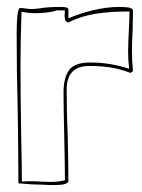

<svg xmlns="http://www.w3.org/2000/svg" viewBox="-20 -526 408 553"><path d="M31 -209Q28 -316 28 -426Q28 -499 37 -503Q45 -503 54 -501.5Q63 -500 72 -500Q79 -500 95 -502Q117 -506 152 -506Q163 -506 169 -505Q175 -504 177 -500V-473Q208 -487 248 -496.5Q288 -506 323 -506Q339 -506 349.5 -504.5Q360 -503 363 -497L362 -439Q360 -399 360 -379Q360 -350 363 -321L356 -316Q324 -328 296.5 -332Q269 -336 237 -336Q172 -336 172 -268Q172 -202 175 -136Q177 -46 177 -3Q173 7 137 7Q116 7 105 6L72 5L33 2Q33 -69 31 -209ZM168 -469Q166 -475 166 -480L167 -496H142Q133 -492 115 -490Q97 -488 80 -488Q70 -488 58.5 -489.5Q47 -491 42 -492Q39 -413 39 -332Q39 -266 41 -134Q43 -46 43 -3Q51 -4 66 -4Q86 -4 96 -3L125 -2Q150 -2 167 -7Q167 -48 165 -134Q163 -218 163 -260Q163 -301 178.5 -323.5Q194 -346 240 -346Q297 -346 352 -328Q349 -352 349 -378Q349 -396 351 -436Q353 -474 353 -493Q298 -493 256 -486.5Q214 -480 176 -461L168 -466Z"/></svg>

Font: Londrina Outline
Style: Regular
Weight: 400
Designer: Marcelo Magalhaes
Foundry: Marcelo Magalhães
Version: Version 1.002